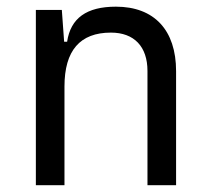

<svg xmlns="http://www.w3.org/2000/svg" viewBox="-20 -547 626 567"><path d="M415.5 0H500V-336.9C500 -458 435.5 -527.3 322.3 -527.3C235.4 -527.3 188.5 -493.2 178.2 -423.8H169.4L162.6 -517.6H85.9V0H170.4V-291.5C170.4 -397.9 216.3 -450.7 307.6 -450.7C376 -450.7 415.5 -409.7 415.5 -337.4Z"/></svg>

Font: Cascadia Code SemiLight
Style: Regular
Weight: 350
Monospace: yes
Designer: Aaron Bell
Foundry: Saja Typeworks
Version: Version 2404.023